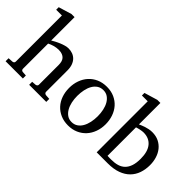

<svg xmlns="http://www.w3.org/2000/svg" viewBox="-48 -1247 1769 1769"><g transform="rotate(45 836.5 -362.5)"><path d="M328.1 0V-39.1L369.1 -42Q377.9 -43 384.5 -48.8Q391.1 -54.7 391.1 -64V-321.8Q391.1 -343.3 386.5 -361.3Q381.8 -379.4 370.4 -392.6Q358.9 -405.8 339.8 -413.3Q320.8 -420.9 292 -420.9Q278.8 -420.9 264.2 -418.7Q249.5 -416.5 235.1 -412.6Q220.7 -408.7 207.3 -403.3Q193.8 -397.9 183.1 -392.1V-64Q183.1 -54.7 188.5 -48.8Q193.8 -43 203.1 -42L246.1 -39.1V0H21V-39.1L68.8 -42Q78.1 -43 84 -48.8Q89.8 -54.7 89.8 -64V-665H15.1V-698.2L143.1 -736.8H183.1V-432.1Q196.8 -440.4 216.8 -451.2Q236.8 -461.9 259.5 -471.4Q282.2 -481 305.4 -487.5Q328.6 -494.1 348.1 -494.1Q377 -494.1 401.6 -484.9Q426.3 -475.6 444.6 -457Q462.9 -438.5 473.4 -409.9Q483.9 -381.3 483.9 -342.8V-64Q483.9 -54.7 490.5 -48.8Q497.1 -43 505.9 -42L550.8 -39.1V0Z M980 -241.2Q980 -282.2 971.9 -319.8Q963.9 -357.4 947.3 -386.2Q930.7 -415 905.8 -432.1Q880.9 -449.2 847.2 -449.2Q812.5 -449.2 787.1 -432.1Q761.7 -415 745.4 -386.2Q729 -357.4 721.2 -319.8Q713.4 -282.2 713.4 -241.2Q713.4 -200.7 721.4 -163.1Q729.5 -125.5 746.1 -96.7Q762.7 -67.9 787.6 -50.5Q812.5 -33.2 846.2 -33.2Q880.4 -33.2 905.8 -50.3Q931.2 -67.4 947.5 -96.2Q963.9 -125 971.9 -162.6Q980 -200.2 980 -241.2ZM1084 -240.2Q1084 -187 1067.1 -140.9Q1050.3 -94.7 1019.3 -60.8Q988.3 -26.9 944.1 -7.3Q899.9 12.2 845.2 12.2Q790.5 12.2 746.6 -7.1Q702.6 -26.4 671.9 -60.1Q641.1 -93.8 624.8 -139.9Q608.4 -186 608.4 -240.2Q608.4 -293.5 625 -339.8Q641.6 -386.2 672.9 -420.7Q704.1 -455.1 748.3 -474.6Q792.5 -494.1 848.1 -494.1Q903.8 -494.1 947.8 -474.1Q991.7 -454.1 1022 -419.7Q1052.2 -385.3 1068.1 -339.1Q1084 -293 1084 -240.2Z M1639.2 -264.2Q1639.2 -207.5 1622.6 -159.4Q1606 -111.3 1571 -75.7Q1536.1 -40 1481.7 -20Q1427.2 0 1352.1 0H1208V-665H1132.3V-698.2L1261.2 -736.8H1301.3V-457Q1310.1 -460.9 1324.2 -467.3Q1338.4 -473.6 1356.7 -479.5Q1375 -485.4 1396 -489.7Q1417 -494.1 1439 -494.1Q1488.3 -494.1 1525.6 -475.6Q1563 -457 1588.4 -425.3Q1613.8 -393.6 1626.5 -351.8Q1639.2 -310.1 1639.2 -264.2ZM1537.1 -244.1Q1537.1 -338.4 1496.8 -386.7Q1456.5 -435.1 1384.3 -435.1Q1376 -435.1 1364.7 -433.6Q1353.5 -432.1 1342 -429.7Q1330.6 -427.2 1319.6 -424.3Q1308.6 -421.4 1301.3 -418.9V-47.9Q1309.6 -47.4 1318.4 -47.4Q1325.7 -46.9 1334 -46.9H1350.1Q1394.5 -46.9 1429.2 -57.1Q1463.9 -67.4 1487.8 -90.8Q1511.7 -114.3 1524.4 -151.9Q1537.1 -189.5 1537.1 -244.1Z"/></g></svg>

Font: BabelStone Ogham Pictish
Style: Italic
Weight: 400
Italic angle: -30°
Designer: Andrew West
Foundry: BabelStone
Version: Version 1.02 March 14, 2022